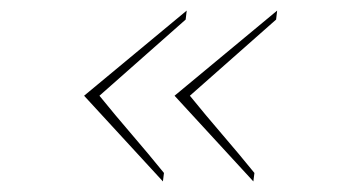

<svg xmlns="http://www.w3.org/2000/svg" viewBox="-20 -420 641 363"><path d="M459 -77 461 -93Q431 -130 400 -166Q369 -202 339 -239Q380 -275 420.5 -311Q461 -347 502 -383L504 -400Q455 -359 407 -319.5Q359 -280 310 -239ZM288 -77 290 -93Q260 -130 229 -166Q198 -202 168 -239Q209 -275 249.5 -311Q290 -347 331 -383L333 -400Q284 -359 236 -319.5Q188 -280 139 -239Z"/></svg>

Font: Josefin Slab Thin
Style: Italic
Weight: 100
Italic angle: -12°
Designer: Santiago Orozco
Foundry: Typemade
Version: Version 2.000